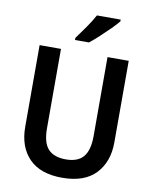

<svg xmlns="http://www.w3.org/2000/svg" viewBox="-100 -1013 877 1097"><g transform="rotate(10 338.0 -464.0)"><path d="M596 -240Q596 -128 531 -59Q466 10 336 10Q210 10 144.5 -57Q79 -124 79 -241V-714H203V-254Q203 -169 237 -133Q271 -97 339 -97Q409 -97 441 -135.5Q473 -174 473 -255V-714H596ZM510 -928Q495 -909 467 -881Q439 -853 408.5 -825Q378 -797 354 -778H273V-790Q297 -823 325.5 -863.5Q354 -904 372 -938H510Z"/></g></svg>

Font: Noto Sans Sinhala UI SemiCondensed SemiBold
Style: Regular
Weight: 600
Width: 4
Designer: Jelle Bosma - Monotype Design Team
Foundry: Monotype Imaging Inc.
Version: Version 2.006; ttfautohint (v1.8.4.7-5d5b)